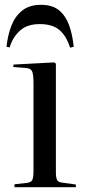

<svg xmlns="http://www.w3.org/2000/svg" viewBox="-20 -777 364 797"><path d="M40 0V-12L93 -18Q109 -20 114 -30Q119 -40 119 -66V-433Q119 -469 113 -481.5Q107 -494 85 -495L35 -499L36 -509L205 -518L212 -513V-62Q212 -39 217 -30Q222 -21 237 -19L295 -11V0ZM150 -757Q198 -757 225.5 -734Q253 -711 267 -672Q281 -633 286 -583L271 -579Q255 -629 226 -653Q197 -677 145 -677Q93 -677 63 -650Q33 -623 20 -580L7 -583Q12 -630 27 -669.5Q42 -709 72 -733Q102 -757 150 -757Z"/></svg>

Font: Display Regular
Style: Regular
Weight: 400
Designer: Latin by Veronika Burian and Jose Scaglione. Greek by Irene Vlachou. Cyrillic by Vera Evstafieva.
Foundry: TypeTogether
Version: Version 3.002